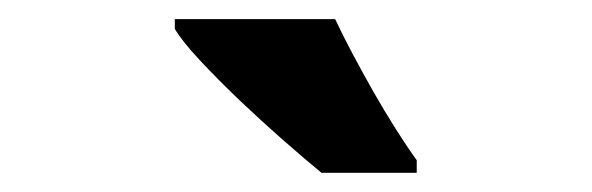

<svg xmlns="http://www.w3.org/2000/svg" viewBox="-20 -786 617 200"><path d="M314.9 -606Q298.3 -619.6 275.1 -639.9Q252 -660.2 229.5 -681.6Q207 -703.1 188.5 -722.9Q169.9 -742.7 162.1 -755.9V-766.1H329.1Q336.9 -749.5 347.4 -729.7Q357.9 -710 369.1 -690.2Q380.4 -670.4 392.1 -651.9Q403.8 -633.3 414.1 -619.1V-606Z"/></svg>

Font: Droid Sans
Style: Bold
Weight: 700
Foundry: Ascender Corporation
Version: Version 1.00 build 112